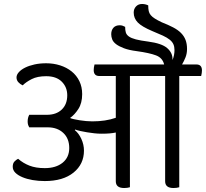

<svg xmlns="http://www.w3.org/2000/svg" viewBox="-20 -934 1035 965"><path d="M881 -552V7Q875 9 867.5 10Q860 11 852 11Q810 11 810 -23V-552H633V7Q627 9 619.5 10Q612 11 604 11Q562 11 562 -23V-268Q548 -265 531.5 -263.5Q515 -262 489 -262Q473 -262 454.5 -264Q436 -266 418 -269Q400 -272 384 -275.5Q368 -279 358 -283L356 -280Q376 -264 389 -235.5Q402 -207 402 -177Q402 -109 349.5 -66.5Q297 -24 205 -24Q173 -24 144 -29Q115 -34 92.5 -43.5Q70 -53 57 -66Q44 -79 44 -96Q44 -113 52.5 -122Q61 -131 71 -136Q96 -114 128 -101.5Q160 -89 205 -89Q261 -89 294.5 -116Q328 -143 328 -190Q328 -238 298 -266Q268 -294 220 -294H127Q123 -301 121 -307.5Q119 -314 119 -324Q119 -342 127 -357H216Q263 -357 290.5 -383.5Q318 -410 318 -455Q318 -496 290.5 -523.5Q263 -551 212 -551Q168 -551 139.5 -536.5Q111 -522 94 -505Q81 -511 72 -521Q63 -531 63 -545Q63 -558 74.5 -571Q86 -584 106 -594Q126 -604 153 -610Q180 -616 212 -616Q249 -616 282 -605.5Q315 -595 340 -575Q365 -555 379 -526Q393 -497 393 -461Q393 -416 374 -386.5Q355 -357 332 -341Q338 -338 351.5 -335Q365 -332 380.5 -329.5Q396 -327 413 -325.5Q430 -324 444 -324Q511 -324 562 -342V-552H479Q451 -552 451 -582Q451 -588 452 -595Q453 -602 455 -610H805Q797 -643 764.5 -655.5Q732 -668 667 -677Q628 -682 603 -691.5Q578 -701 563.5 -712Q549 -723 544 -736Q539 -749 539 -762Q539 -782 550 -794.5Q561 -807 582 -807Q590 -807 597 -804.5Q604 -802 609 -799Q609 -782 612.5 -770.5Q616 -759 628 -750.5Q640 -742 663 -736Q686 -730 725 -725Q793 -716 820 -692.5Q847 -669 847 -638V-632Q857 -657 857 -682Q857 -699 851.5 -711.5Q846 -724 833 -734.5Q820 -745 798.5 -755Q777 -765 745 -778Q693 -800 672.5 -821Q652 -842 652 -871Q652 -889 663.5 -901.5Q675 -914 694 -914Q710 -914 725 -907Q725 -890 727.5 -878.5Q730 -867 737.5 -858Q745 -849 758.5 -840.5Q772 -832 793 -822Q826 -809 850 -796.5Q874 -784 889.5 -768.5Q905 -753 912.5 -733.5Q920 -714 920 -688Q920 -665 912.5 -646Q905 -627 895 -610H967Q995 -610 995 -580Q995 -574 994 -567Q993 -560 991 -552Z"/></svg>

Font: Baloo 2
Style: Regular
Weight: 400
Designer: Sarang Kulkarni and Ek Type
Foundry: Ek Type
Version: Version 1.640;hotconv 1.0.111;makeotfexe 2.5.65597; ttfautoh